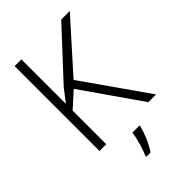

<svg xmlns="http://www.w3.org/2000/svg" viewBox="-271 -817 1142 1142"><g transform="rotate(-45 300.0 -246.5)"><path d="M140 0V-283L236 -370L494 0H559L273 -408L547 -714H475L202 -420Q184 -397 169.5 -378Q155 -359 140 -340V-714H83V0ZM291 221Q314 188 332 145.5Q350 103 359 67V61H299Q295 93 281 141.5Q267 190 256 213V221Z"/></g></svg>

Font: Noto Sans Mono UI Light
Style: Regular
Weight: 300
Designer: Monotype Design team
Foundry: Monotype Imaging Inc.
Version: 1.000